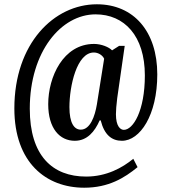

<svg xmlns="http://www.w3.org/2000/svg" viewBox="-20 -734 790 896"><path d="M373 142C487 142 561 96 622 46L602 7C551 49 477 90 382 90C225 90 119 -7 119 -227C119 -494 266 -667 426 -667C560 -667 656 -567 656 -382C656 -216 601 -128 558 -128C542 -128 521 -144 521 -201C521 -215 523 -246 527 -276L562 -520H536L503 -499C489 -514 453 -529 419 -529C275 -529 205 -375 205 -248C205 -134 259 -77 329 -77C387 -77 422 -120 445 -172H450C467 -104 502 -77 549 -77C633 -77 714 -196 714 -387C714 -587 604 -714 432 -714C232 -714 47 -531 47 -228C47 26 196 142 373 142ZM357 -129C326 -129 304 -160 304 -234C304 -332 338 -489 418 -489C438 -489 458 -477 466 -460L432 -246C423 -192 401 -129 357 -129Z"/></svg>

Font: Noto Serif Bengali ExtraCondensed
Style: Bold
Weight: 700
Width: 2
Designer: Juan Bruce, Universal Thirst, Indian Type Foundry and the Monotype Design Team.
Foundry: Monotype Imaging Inc.
Version: Version 2.003